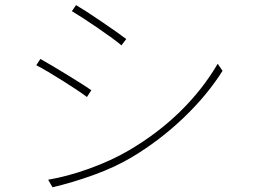

<svg xmlns="http://www.w3.org/2000/svg" viewBox="-20 -748 1017 773"><path d="M488.3 -590.8 468.8 -565.4Q440.4 -589.8 374.5 -634.8Q308.6 -679.7 269.5 -703.1L286.1 -727.5Q321.3 -707 390.1 -660.2Q459 -613.3 488.3 -590.8ZM497.1 -141.6Q614.3 -210 705.1 -298.8Q795.9 -387.7 856.4 -491.2L876 -462.9Q815.4 -366.2 720.2 -274.9Q625 -183.6 512.7 -116.2Q444.3 -75.2 357.9 -43.9Q271.5 -12.7 191.4 5.9L173.8 -24.4Q253.9 -38.1 341.3 -69.8Q428.7 -101.6 497.1 -141.6ZM347.7 -384.8 330.1 -357.4Q297.9 -381.8 231 -423.8Q164.1 -465.8 126 -485.4L142.6 -510.7Q182.6 -488.3 252.9 -445.3Q323.2 -402.3 347.7 -384.8Z"/></svg>

Font: Min Sans VF VF
Style: Regular
Weight: 400
Designer: Jinseong-Kim, NotoSansCJK, Nunito
Foundry: Jinseong-Kim
Version: Version 1.420;Glyphs 3.1.2 (3151)